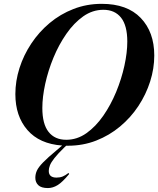

<svg xmlns="http://www.w3.org/2000/svg" viewBox="-20 -747 824 1000"><path d="M234 143Q234 178 274.5 178Q292.5 178 306.5 172.2Q320.5 166.5 336.5 154L340.5 159Q305 202 280 217.2Q255 232.5 229.5 232.5Q195 232.5 179.5 217.5Q164 202.5 164 179Q164 159.5 172.2 141.5Q180.5 123.5 204.5 98.8Q228.5 74 275 35.5L303.5 11Q185.5 2.5 122.8 -69.8Q60 -142 60 -257Q60 -325 81.5 -392.5Q103 -460 143 -520.2Q183 -580.5 238.5 -627Q294 -673.5 362.8 -700.2Q431.5 -727 510 -727Q642.5 -727 713 -653.5Q783.5 -580 783.5 -458Q783.5 -390 762 -322.5Q740.5 -255 700.8 -194.8Q661 -134.5 605.2 -88Q549.5 -41.5 481 -14.8Q412.5 12 333.5 12Q329 12 324.5 12L316.5 19.5Q281.5 53.5 263.8 76Q246 98.5 240 114.2Q234 130 234 143ZM200.5 -184.5Q200.5 -101 233 -60Q265.5 -19 325 -19Q381.5 -19 430 -53.2Q478.5 -87.5 517.8 -144Q557 -200.5 585 -268.2Q613 -336 628 -404.8Q643 -473.5 643 -530.5Q643 -614 610.5 -655Q578 -696 518.5 -696Q462 -696 413.5 -661.8Q365 -627.5 325.8 -571Q286.5 -514.5 258.5 -446.8Q230.5 -379 215.5 -310.2Q200.5 -241.5 200.5 -184.5Z"/></svg>

Font: Newsreader Display SemiBold
Style: Italic
Weight: 600
Italic angle: -17°
Designer: Hugues Gentile
Foundry: Production Type
Version: Version 1.001